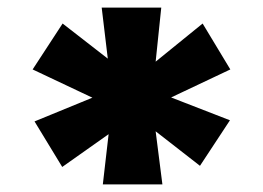

<svg xmlns="http://www.w3.org/2000/svg" viewBox="-20 -782 694 506"><path d="M251 -296 270 -461 294 -448 144 -342 71 -462 266 -542 248 -513 66 -599 145 -720 311 -591 270 -578 248 -762H405L386 -579L360 -595L514 -720L587 -599L401 -511L398 -538L586 -465L507 -345L367 -454L387 -461L408 -296Z"/></svg>

Font: Lexend Mega Black
Style: Regular
Weight: 900
Version: Version 1.007